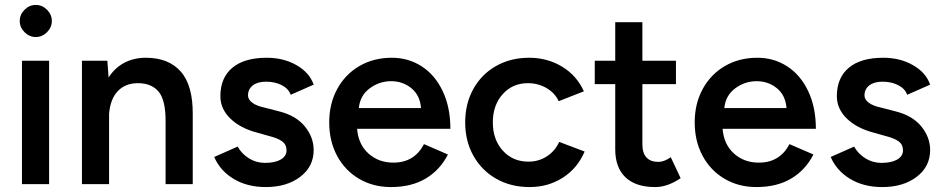

<svg xmlns="http://www.w3.org/2000/svg" viewBox="-20 -746 3817 778"><path d="M69 -500H179V0H69ZM60 -661Q60 -687 79.5 -706.5Q99 -726 125 -726Q151 -726 170.5 -706.5Q190 -687 190 -661Q190 -635 170.5 -615.5Q151 -596 125 -596Q99 -596 79.5 -615.5Q60 -635 60 -661Z M312 -500H415L420 -432Q445 -471 483.5 -491.5Q522 -512 571 -512Q663 -512 712.5 -456Q762 -400 761 -282V0H651V-256Q651 -342 622 -375.5Q593 -409 539 -409Q488 -409 457.5 -377Q427 -345 422 -285V0H312Z M848 -110 943 -152Q959 -123 988.5 -104.5Q1018 -86 1054 -86Q1094 -86 1117.5 -99.5Q1141 -113 1141 -137Q1141 -160 1123.5 -173Q1106 -186 1070 -195L1024 -208Q954 -226 913.5 -265.5Q873 -305 873 -356Q873 -431 921.5 -471.5Q970 -512 1061 -512Q1129 -512 1181.5 -482Q1234 -452 1251 -403L1158 -362Q1149 -387 1121.5 -401Q1094 -415 1058 -415Q1024 -415 1004.5 -400Q985 -385 985 -359Q985 -343 1002 -330Q1019 -317 1052 -310L1110 -295Q1179 -278 1215 -234Q1251 -190 1251 -138Q1251 -71 1196.5 -29.5Q1142 12 1057 12Q982 12 927 -21Q872 -54 848 -110Z M1314 -250Q1314 -326 1346.5 -385.5Q1379 -445 1436.5 -478.5Q1494 -512 1568 -512Q1635 -512 1689 -477Q1743 -442 1774 -376.5Q1805 -311 1805 -224H1427Q1432 -161 1473 -124Q1514 -87 1574 -87Q1659 -87 1698 -162L1795 -120Q1763 -57 1705 -22.5Q1647 12 1564 12Q1492 12 1435 -21.5Q1378 -55 1346 -114.5Q1314 -174 1314 -250ZM1686 -308Q1682 -360 1647 -388.5Q1612 -417 1565 -417Q1517 -417 1478 -388Q1439 -359 1434 -308Z M1865 -250Q1865 -326 1898 -385.5Q1931 -445 1990 -478.5Q2049 -512 2124 -512Q2198 -512 2257.5 -476Q2317 -440 2346 -376L2244 -336Q2228 -370 2194 -389.5Q2160 -409 2119 -409Q2057 -409 2017 -364.5Q1977 -320 1977 -250Q1977 -180 2017.5 -135.5Q2058 -91 2121 -91Q2163 -91 2196 -112.5Q2229 -134 2246 -171L2349 -132Q2320 -64 2260.5 -26Q2201 12 2126 12Q2050 12 1991 -21.5Q1932 -55 1898.5 -114.5Q1865 -174 1865 -250Z M2473 -141V-405H2390V-500H2473V-656H2583V-500H2719V-405H2583V-161Q2583 -126 2599.5 -108Q2616 -90 2648 -90Q2671 -90 2698 -109L2738 -24Q2685 12 2635 12Q2556 12 2514.5 -27.5Q2473 -67 2473 -141Z M2795 -250Q2795 -326 2827.5 -385.5Q2860 -445 2917.5 -478.5Q2975 -512 3049 -512Q3116 -512 3170 -477Q3224 -442 3255 -376.5Q3286 -311 3286 -224H2908Q2913 -161 2954 -124Q2995 -87 3055 -87Q3140 -87 3179 -162L3276 -120Q3244 -57 3186 -22.5Q3128 12 3045 12Q2973 12 2916 -21.5Q2859 -55 2827 -114.5Q2795 -174 2795 -250ZM3167 -308Q3163 -360 3128 -388.5Q3093 -417 3046 -417Q2998 -417 2959 -388Q2920 -359 2915 -308Z M3346 -110 3441 -152Q3457 -123 3486.5 -104.5Q3516 -86 3552 -86Q3592 -86 3615.5 -99.5Q3639 -113 3639 -137Q3639 -160 3621.5 -173Q3604 -186 3568 -195L3522 -208Q3452 -226 3411.5 -265.5Q3371 -305 3371 -356Q3371 -431 3419.5 -471.5Q3468 -512 3559 -512Q3627 -512 3679.5 -482Q3732 -452 3749 -403L3656 -362Q3647 -387 3619.5 -401Q3592 -415 3556 -415Q3522 -415 3502.5 -400Q3483 -385 3483 -359Q3483 -343 3500 -330Q3517 -317 3550 -310L3608 -295Q3677 -278 3713 -234Q3749 -190 3749 -138Q3749 -71 3694.5 -29.5Q3640 12 3555 12Q3480 12 3425 -21Q3370 -54 3346 -110Z"/></svg>

Font: Oak Sans SemiBold
Style: Regular
Weight: 600
Designer: Erik Kennedy, Walven
Foundry: Erik Kennedy, Walven
Version: Version 1.000